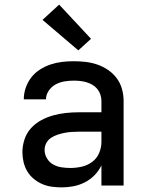

<svg xmlns="http://www.w3.org/2000/svg" viewBox="-20 -803 640 831"><path d="M247 8Q225 8 203.5 5Q182 2 162.5 -6.5Q143 -15 126 -29Q109 -43 98 -61.5Q87 -80 82 -101.5Q77 -123 77 -144Q77 -172 86 -199.5Q95 -227 114 -248Q133 -269 158 -282.5Q183 -296 210 -303.5Q237 -311 265 -314Q293 -317 321 -317H419V-366Q419 -380 414.5 -393.5Q410 -407 401 -418Q392 -429 380 -436Q368 -443 354.5 -447Q341 -451 327 -452.5Q313 -454 299 -454Q278 -454 258 -450.5Q238 -447 220.5 -437.5Q203 -428 191 -410.5Q179 -393 179 -373Q179 -373 179 -373Q179 -373 179 -373H83Q83 -373 83 -373Q83 -373 83 -374Q83 -399 91.5 -423.5Q100 -448 115.5 -468Q131 -488 153 -502Q175 -516 199 -524Q223 -532 248 -535Q273 -538 299 -538Q325 -538 351 -535Q377 -532 401.5 -523.5Q426 -515 448 -500Q470 -485 485.5 -464Q501 -443 508 -417.5Q515 -392 515 -366V0H419V-87Q407 -63 389 -44.5Q371 -26 347.5 -14Q324 -2 298.5 3Q273 8 247 8ZM284 -76Q309 -76 333.5 -81.5Q358 -87 378.5 -102Q399 -117 409 -140.5Q419 -164 419 -189V-233H321Q306 -233 290.5 -232Q275 -231 259.5 -228Q244 -225 229 -220Q214 -215 201 -206.5Q188 -198 180.5 -184Q173 -170 173 -154Q173 -135 183 -118Q193 -101 209.5 -91.5Q226 -82 245.5 -79Q265 -76 284 -76ZM319 -585 164 -717 236 -783 374 -635Z"/></svg>

Font: Iosevka Curly Medium Extended
Style: Regular
Weight: 500
Width: 7
Monospace: yes
Designer: Belleve Invis
Foundry: Belleve Invis
Version: Version 11.1.0; ttfautohint (v1.8.3)